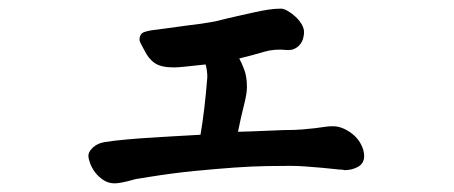

<svg xmlns="http://www.w3.org/2000/svg" viewBox="-20 -427 1040 440"><path d="M814.5 -69.3Q814.5 -52.7 800.8 -44.9Q787.1 -37.1 769.5 -37.1Q767.6 -37.1 767.1 -37.6Q766.6 -38.1 764.6 -38.1Q758.8 -38.1 746.6 -39.6Q734.4 -41 717.8 -42.5Q701.2 -43.9 682.1 -45.4Q663.1 -46.9 644.5 -46.9Q624 -46.9 591.3 -46.4Q558.6 -45.9 517.1 -43Q475.6 -40 425.8 -35.2Q376 -30.3 321.3 -21.5L291 -16.6Q270.5 -10.7 259.3 -8.8Q248 -6.8 243.2 -6.8Q228.5 -6.8 217.3 -14.2Q206.1 -21.5 198.2 -31.7Q190.4 -42 186.5 -52.7Q182.6 -63.5 182.6 -70.3Q182.6 -78.1 190.4 -86.4Q198.2 -94.7 209 -98.6Q216.8 -101.6 242.2 -104.5Q267.6 -107.4 300.8 -109.9Q334 -112.3 370.6 -114.3Q407.2 -116.2 439.5 -118.2Q444.3 -146.5 448.2 -179.2Q452.1 -211.9 455.1 -250Q455.1 -257.8 454.1 -265.1Q453.1 -272.5 451.2 -279.3Q422.9 -276.4 405.3 -274.4Q387.7 -272.5 377.9 -272.5Q349.6 -272.5 335 -282.2Q320.3 -292 310.5 -312.5Q309.6 -314.5 304.7 -323.2Q299.8 -332 299.8 -335.9Q299.8 -349.6 310.5 -353.5Q321.3 -357.4 341.8 -359.4L413.1 -369.1Q441.4 -372.1 472.7 -377.9L501 -384.8Q512.7 -387.7 528.3 -391.1Q543.9 -394.5 561 -398.4Q578.1 -402.3 594.2 -404.8Q610.4 -407.2 624 -407.2Q629.9 -407.2 638.7 -402.3Q647.5 -397.5 656.2 -389.6Q665 -381.8 670.9 -372.1Q676.8 -362.3 676.8 -353.5Q676.8 -346.7 674.8 -339.4Q672.9 -332 668 -325.7Q663.1 -319.3 655.3 -315.4Q647.5 -311.5 636.7 -312.5Q608.4 -315.4 584.5 -308.1Q560.5 -300.8 528.3 -293Q534.2 -282.2 540 -266.6Q545.9 -251 545.9 -226.6Q545.9 -212.9 539.1 -186Q532.2 -159.2 525.4 -125Q532.2 -125 558.1 -126Q584 -127 629.9 -128.9Q656.2 -128.9 673.3 -130.4Q690.4 -131.8 702.6 -133.3Q714.8 -134.8 723.6 -136.2Q732.4 -137.7 743.2 -137.7Q755.9 -137.7 768.6 -131.8Q781.2 -126 791.5 -116.7Q801.8 -107.4 808.1 -94.7Q814.5 -82 814.5 -69.3Z"/></svg>

Font: JasonHandwriting1
Style: Regular
Weight: 400
Version: Version 1.48.20